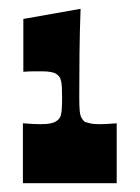

<svg xmlns="http://www.w3.org/2000/svg" viewBox="-20 -824 317 436"><path d="M32 -408V-544Q45 -543 55 -542.5Q65 -542 72 -542Q87 -542 95.5 -544Q104 -546 108 -549Q114 -553 116.5 -558Q119 -563 120 -573Q121 -583 121 -602Q121 -617 120.5 -626Q120 -635 118.5 -641Q117 -647 114.5 -650Q112 -653 108 -656Q99 -662 76 -662Q69 -662 57.5 -662Q46 -662 33 -661V-781L163 -804Q161 -750 160.5 -700Q160 -650 160 -602Q160 -583 161 -572.5Q162 -562 165 -556.5Q168 -551 173 -547Q177 -546 184.5 -544Q192 -542 206 -542Q214 -542 223 -542.5Q232 -543 245 -544V-408Z"/></svg>

Font: Ojuju ExtraLight ExtraBold
Style: Regular
Weight: 800
Version: Version 1.000